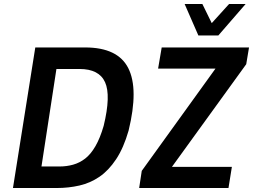

<svg xmlns="http://www.w3.org/2000/svg" viewBox="-20 -943 1269 963"><path d="M45 0 157 -705H407Q571 -705 623.5 -601Q676 -497 625 -288Q600 -201 562.5 -144.5Q525 -88 479 -56.5Q433 -25 378.5 -12.5Q324 0 265 0ZM188 -108H279Q314 -108 346.5 -117Q379 -126 407 -147.5Q435 -169 458.5 -209.5Q482 -250 500 -312Q537 -464 507 -530.5Q477 -597 379 -597H263ZM678 0 691 -86 1094 -645 1097 -599H773L791 -705H1229L1215 -621L809 -60L807 -106H1143L1126 0ZM975 -765 906 -923H995L1042 -827L1129 -923H1212L1075 -765Z"/></svg>

Font: Nunito Sans 7pt Condensed
Style: Bold Italic
Weight: 700
Width: 3
Italic angle: -9°
Designer: Vernon Adams
Foundry: Vernon Adams
Version: Version 3.101;gftools[0.9.27]